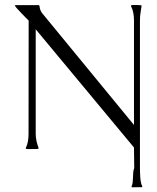

<svg xmlns="http://www.w3.org/2000/svg" viewBox="-20 -609 640 785"><path d="M85.4 -3.9Q92.3 -18.1 94.5 -32.7Q96.7 -47.4 96.7 -62.5L97.2 -524.9Q93.8 -528.3 85 -537.1Q76.2 -545.9 66.7 -555.9Q57.1 -565.9 49.3 -574.7Q41.5 -583.5 40.5 -586.4L43.9 -587.9H139.2L141.6 -585Q141.6 -578.1 144.5 -569.6Q147.5 -561 151.9 -555.7L527.8 -98.1V-526.4Q527.8 -541 525.1 -555.9Q522.5 -570.8 515.6 -584V-586.9Q519.5 -588.9 527.6 -588.6Q535.6 -588.4 540.5 -588.4Q545.4 -588.4 550 -588.1Q554.7 -587.9 559.1 -586.9Q556.6 -571.3 554.4 -555.9Q552.2 -540.5 552.2 -524.9V77.6Q552.2 85.4 552.5 95.5Q552.7 105.5 553.5 116Q554.2 126.5 556.2 136.2Q558.1 146 561.5 152.3V156.2Q551.3 156.2 541.3 156.5Q531.2 156.7 521 156.7Q520 156.7 519.5 156.5Q519 156.2 518.1 156.2V152.8Q521.5 145.5 522.5 136.2Q523.4 127 523.7 116.7Q523.9 106.4 524.7 96.4Q525.4 86.4 528.8 78.1L527.8 -5.9L126 -489.3V-62.5Q126 -47.4 129.2 -32.7Q132.3 -18.1 137.7 -3.9L136.7 -1L135.3 0L96.7 0.5Q93.8 0.5 90.8 0.2Q87.9 0 85.4 -1Z"/></svg>

Font: CAT Linz
Style: Regular
Weight: 400
Designer: Peter Wiegel
Foundry: Peter Wiegel
Version: Version 1.08